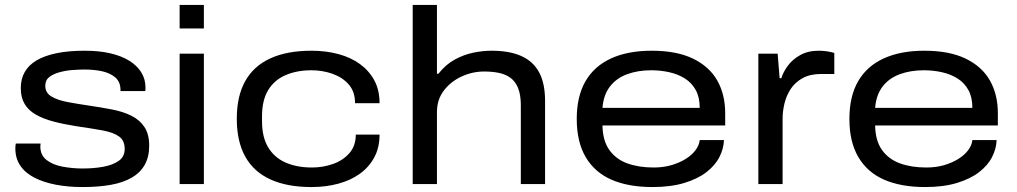

<svg xmlns="http://www.w3.org/2000/svg" viewBox="-20 -744 4110 776"><path d="M313 12Q255 12 205.5 2.5Q156 -7 119 -26Q82 -45 62 -74.5Q42 -104 42 -145Q42 -150 42.5 -155Q43 -160 44 -164H144Q144 -162 143.5 -158Q143 -154 143 -152Q143 -117 168 -97.5Q193 -78 232.5 -70.5Q272 -63 314 -63Q359 -63 397.5 -70Q436 -77 460 -94Q484 -111 484 -142Q484 -176 461 -192.5Q438 -209 394 -217Q350 -225 288 -234Q237 -242 195.5 -253Q154 -264 124.5 -281Q95 -298 79.5 -324Q64 -350 64 -388Q64 -425 80 -453Q96 -481 128 -500Q160 -519 208.5 -529Q257 -539 322 -539Q381 -539 426 -528.5Q471 -518 502.5 -498.5Q534 -479 551 -451.5Q568 -424 568 -391Q568 -387 568 -384Q568 -381 567 -376H467V-380Q467 -413 446 -431Q425 -449 392.5 -456Q360 -463 322 -463Q300 -463 273 -461Q246 -459 220.5 -452Q195 -445 179 -432.5Q163 -420 163 -397Q163 -369 188 -354Q213 -339 253.5 -331.5Q294 -324 341 -317Q389 -310 433 -301.5Q477 -293 510.5 -276.5Q544 -260 563.5 -231Q583 -202 583 -155Q583 -110 565 -78Q547 -46 512.5 -26Q478 -6 428 3Q378 12 313 12Z M706 -629V-724H804V-629ZM706 0V-527H804V0Z M1239 12Q1140 12 1072.5 -19Q1005 -50 971 -111.5Q937 -173 937 -264Q937 -355 971 -416Q1005 -477 1072.5 -508Q1140 -539 1239 -539Q1297 -539 1347.5 -525.5Q1398 -512 1435 -485Q1472 -458 1493 -419Q1514 -380 1514 -327H1415Q1415 -373 1390 -402Q1365 -431 1324.5 -445.5Q1284 -460 1239 -460Q1180 -460 1134.5 -440.5Q1089 -421 1064 -380Q1039 -339 1039 -274V-254Q1039 -189 1064.5 -147.5Q1090 -106 1135.5 -86.5Q1181 -67 1241 -67Q1286 -67 1326.5 -81.5Q1367 -96 1392.5 -125.5Q1418 -155 1418 -200H1514Q1514 -147 1492.5 -107.5Q1471 -68 1434 -41.5Q1397 -15 1347 -1.5Q1297 12 1239 12Z M1648 0V-724H1746V-446H1752Q1781 -483 1817.5 -503Q1854 -523 1892.5 -531Q1931 -539 1967 -539Q2038 -539 2086 -518Q2134 -497 2158.5 -452.5Q2183 -408 2183 -336V0H2085V-318Q2085 -361 2074 -388Q2063 -415 2043 -429.5Q2023 -444 1996 -449.5Q1969 -455 1937 -455Q1889 -455 1845 -434.5Q1801 -414 1773.5 -377.5Q1746 -341 1746 -291V0Z M2617 12Q2520 12 2452 -17.5Q2384 -47 2347.5 -108.5Q2311 -170 2311 -263Q2311 -355 2346.5 -416Q2382 -477 2450 -508Q2518 -539 2614 -539Q2715 -539 2781 -507Q2847 -475 2879 -418.5Q2911 -362 2911 -286V-237H2415Q2416 -175 2443 -137.5Q2470 -100 2516 -83.5Q2562 -67 2622 -67Q2661 -67 2693.5 -76.5Q2726 -86 2751 -101.5Q2776 -117 2791 -137Q2806 -157 2808 -178H2906Q2905 -144 2888 -110Q2871 -76 2835.5 -48.5Q2800 -21 2745.5 -4.5Q2691 12 2617 12ZM2415 -308H2808Q2808 -351 2792 -380Q2776 -409 2748.5 -426.5Q2721 -444 2685.5 -452Q2650 -460 2612 -460Q2558 -460 2514.5 -444Q2471 -428 2445 -394Q2419 -360 2415 -308Z M3045 0V-527H3123L3131 -428H3138Q3145 -452 3163.5 -477.5Q3182 -503 3213.5 -521Q3245 -539 3289 -539Q3306 -539 3322.5 -536.5Q3339 -534 3352 -530V-445H3299Q3254 -445 3223.5 -428Q3193 -411 3175.5 -384Q3158 -357 3150.5 -325.5Q3143 -294 3143 -265V0Z M3719 12Q3622 12 3554 -17.5Q3486 -47 3449.5 -108.5Q3413 -170 3413 -263Q3413 -355 3448.5 -416Q3484 -477 3552 -508Q3620 -539 3716 -539Q3817 -539 3883 -507Q3949 -475 3981 -418.5Q4013 -362 4013 -286V-237H3517Q3518 -175 3545 -137.5Q3572 -100 3618 -83.5Q3664 -67 3724 -67Q3763 -67 3795.5 -76.5Q3828 -86 3853 -101.5Q3878 -117 3893 -137Q3908 -157 3910 -178H4008Q4007 -144 3990 -110Q3973 -76 3937.5 -48.5Q3902 -21 3847.5 -4.5Q3793 12 3719 12ZM3517 -308H3910Q3910 -351 3894 -380Q3878 -409 3850.5 -426.5Q3823 -444 3787.5 -452Q3752 -460 3714 -460Q3660 -460 3616.5 -444Q3573 -428 3547 -394Q3521 -360 3517 -308Z"/></svg>

Font: Archivo Expanded
Style: Regular
Weight: 400
Width: 7
Designer: Hector Gatti
Foundry: Omnibus-Type
Version: Version 2.001